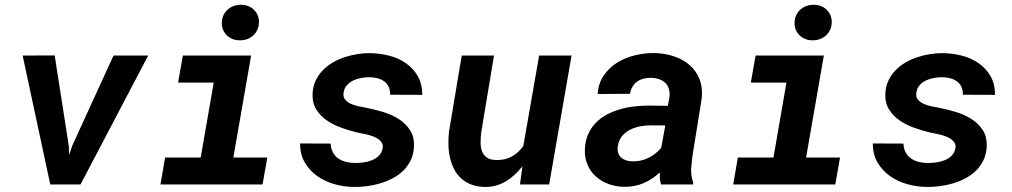

<svg xmlns="http://www.w3.org/2000/svg" viewBox="-20 -756 4148 787"><path d="M262.2 -156.7 263.2 -121.1 276.9 -160.6 445.3 -528.3H587.4L310.1 0H186L72.8 -528.3L204.1 -528.8Z M729.5 -528.3H1009.3L936.5 -110.4H1075.7L1056.2 0H637.7L656.7 -110.4H802.7L856 -417.5H710ZM889.2 -661.1Q889.2 -677.7 895 -691.4Q900.9 -705.1 911.4 -715.1Q921.9 -725.1 935.8 -730.7Q949.7 -736.3 965.8 -736.3Q981.4 -736.8 995.1 -731.9Q1008.8 -727.1 1019 -717.8Q1029.3 -708.5 1035.4 -695.3Q1041.5 -682.1 1041.5 -666Q1041.5 -649.4 1035.6 -635.7Q1029.8 -622.1 1019.5 -612.1Q1009.3 -602.1 995.1 -596.4Q981 -590.8 964.8 -590.8Q949.2 -590.3 935.5 -595.2Q921.9 -600.1 911.6 -609.4Q901.4 -618.7 895.3 -631.8Q889.2 -645 889.2 -661.1Z M1548.3 -147.9Q1550.8 -160.2 1545.9 -169.2Q1541 -178.2 1532.2 -184.8Q1523.4 -191.4 1511.5 -196Q1499.5 -200.7 1487.3 -203.9Q1475.1 -207 1463.6 -209Q1452.1 -210.9 1444.3 -212.9Q1414.1 -220.2 1381.1 -231.7Q1348.1 -243.2 1321 -261.5Q1293.9 -279.8 1276.9 -306.6Q1259.8 -333.5 1261.2 -371.1Q1262.2 -400.4 1273.4 -424.6Q1284.7 -448.7 1302.5 -467.3Q1320.3 -485.8 1343.5 -499.5Q1366.7 -513.2 1392.8 -521.7Q1418.9 -530.3 1445.8 -534.4Q1472.7 -538.6 1498 -538.1Q1538.1 -537.6 1576.2 -527.6Q1614.3 -517.6 1644.3 -496.6Q1674.3 -475.6 1692.6 -443.6Q1710.9 -411.6 1710.9 -367.2L1579.1 -367.7Q1579.6 -386.7 1573 -400.4Q1566.4 -414.1 1554.7 -422.6Q1543 -431.2 1527.1 -435.3Q1511.2 -439.5 1493.2 -439.5Q1478 -439.5 1460.9 -436.5Q1443.8 -433.6 1428.7 -426.5Q1413.6 -419.4 1402.6 -407.5Q1391.6 -395.5 1388.7 -377.9Q1385.3 -359.4 1394.5 -348.1Q1403.8 -336.9 1418.5 -330.3Q1433.1 -323.7 1450.2 -320.3Q1467.3 -316.9 1480 -314.5Q1512.7 -308.1 1548.3 -297.6Q1584 -287.1 1613 -269Q1642.1 -251 1660.4 -223.1Q1678.7 -195.3 1676.8 -154.3Q1675.3 -123.5 1663.6 -99.4Q1651.9 -75.2 1633.1 -56.6Q1614.3 -38.1 1589.6 -25.1Q1564.9 -12.2 1537.8 -4.2Q1510.7 3.9 1482.7 7.3Q1454.6 10.7 1429.2 10.3Q1388.7 9.8 1349.6 -1.5Q1310.5 -12.7 1279.5 -34.9Q1248.5 -57.1 1229.2 -90.1Q1210 -123 1210 -168L1335.4 -167.5Q1336.4 -146 1344.7 -130.9Q1353 -115.7 1366.9 -106.2Q1380.9 -96.7 1398.7 -92.3Q1416.5 -87.9 1436.5 -87.9Q1451.7 -87.9 1470 -90.3Q1488.3 -92.8 1504.6 -99.4Q1521 -106 1533 -117.7Q1544.9 -129.4 1548.3 -147.9Z M2121.6 -74.7Q2106.9 -56.2 2090.3 -40.5Q2073.7 -24.9 2054.7 -13.4Q2035.6 -2 2013.9 4.4Q1992.2 10.7 1968.3 10.3Q1936 9.8 1911.9 0.5Q1887.7 -8.8 1870.1 -24.9Q1852.5 -41 1841.6 -62.5Q1830.6 -84 1824.7 -108.9Q1818.8 -133.8 1818.1 -161.1Q1817.4 -188.5 1820.3 -215.8L1872.6 -528.3H2004.9L1952.6 -214.4Q1950.2 -193.8 1950 -173.6Q1949.7 -153.3 1955.3 -137.2Q1960.9 -121.1 1974.6 -110.8Q1988.3 -100.6 2013.7 -100.1Q2049.3 -99.1 2076.9 -114Q2104.5 -128.9 2125 -157.2L2189.9 -528.3H2322.8L2231 0H2111.3Z M2689.5 0Q2685.5 -12.7 2684.8 -24.7Q2684.1 -36.6 2684.6 -49.3Q2653.8 -20.5 2617.4 -5.1Q2581.1 10.3 2538.1 9.8Q2504.9 9.3 2474.9 -1.7Q2444.8 -12.7 2422.6 -32.5Q2400.4 -52.2 2388.2 -80.6Q2376 -108.9 2377.4 -144Q2378.9 -179.2 2390.9 -206.1Q2402.8 -232.9 2422.4 -252.9Q2441.9 -272.9 2467.3 -286.4Q2492.7 -299.8 2521.5 -308.1Q2550.3 -316.4 2580.8 -319.8Q2611.3 -323.2 2641.1 -323.2L2717.3 -322.3L2723.6 -355Q2726.6 -374 2722.4 -389.2Q2718.3 -404.3 2708.3 -414.8Q2698.2 -425.3 2683.1 -430.9Q2668 -436.5 2648.9 -437Q2614.7 -438 2591.8 -421.6Q2568.8 -405.3 2562 -371.6L2429.7 -370.6Q2432.6 -414.6 2454.6 -446.5Q2476.6 -478.5 2509.8 -499.3Q2543 -520 2583.3 -529.5Q2623.5 -539.1 2663.1 -538.6Q2704.6 -537.6 2741.7 -525.4Q2778.8 -513.2 2805.9 -490Q2833 -466.8 2846.9 -432.6Q2860.8 -398.4 2856.4 -353L2819.8 -126Q2815.4 -97.2 2813.2 -67.1Q2811 -37.1 2821.3 -8.8L2820.8 0ZM2572.8 -94.7Q2607.4 -93.8 2637.9 -108.9Q2668.5 -124 2690.4 -150.4L2707 -241.7L2647 -242.2Q2625 -242.2 2602.5 -237.8Q2580.1 -233.4 2561 -223.4Q2542 -213.4 2528.8 -196.8Q2515.6 -180.2 2512.2 -154.8Q2510.3 -139.6 2514.2 -128.4Q2518.1 -117.2 2526.4 -109.9Q2534.7 -102.5 2546.6 -98.6Q2558.6 -94.7 2572.8 -94.7Z M3077.1 -528.3H3356.9L3284.2 -110.4H3423.3L3403.8 0H2985.4L3004.4 -110.4H3150.4L3203.6 -417.5H3057.6ZM3236.8 -661.1Q3236.8 -677.7 3242.7 -691.4Q3248.5 -705.1 3259 -715.1Q3269.5 -725.1 3283.4 -730.7Q3297.4 -736.3 3313.5 -736.3Q3329.1 -736.8 3342.8 -731.9Q3356.4 -727.1 3366.7 -717.8Q3377 -708.5 3383.1 -695.3Q3389.2 -682.1 3389.2 -666Q3389.2 -649.4 3383.3 -635.7Q3377.4 -622.1 3367.2 -612.1Q3356.9 -602.1 3342.8 -596.4Q3328.6 -590.8 3312.5 -590.8Q3296.9 -590.3 3283.2 -595.2Q3269.5 -600.1 3259.3 -609.4Q3249 -618.7 3242.9 -631.8Q3236.8 -645 3236.8 -661.1Z M3896 -147.9Q3898.4 -160.2 3893.6 -169.2Q3888.7 -178.2 3879.9 -184.8Q3871.1 -191.4 3859.1 -196Q3847.2 -200.7 3835 -203.9Q3822.8 -207 3811.3 -209Q3799.8 -210.9 3792 -212.9Q3761.7 -220.2 3728.8 -231.7Q3695.8 -243.2 3668.7 -261.5Q3641.6 -279.8 3624.5 -306.6Q3607.4 -333.5 3608.9 -371.1Q3609.9 -400.4 3621.1 -424.6Q3632.3 -448.7 3650.1 -467.3Q3668 -485.8 3691.2 -499.5Q3714.4 -513.2 3740.5 -521.7Q3766.6 -530.3 3793.5 -534.4Q3820.3 -538.6 3845.7 -538.1Q3885.7 -537.6 3923.8 -527.6Q3961.9 -517.6 3991.9 -496.6Q4022 -475.6 4040.3 -443.6Q4058.6 -411.6 4058.6 -367.2L3926.8 -367.7Q3927.2 -386.7 3920.7 -400.4Q3914.1 -414.1 3902.3 -422.6Q3890.6 -431.2 3874.8 -435.3Q3858.9 -439.5 3840.8 -439.5Q3825.7 -439.5 3808.6 -436.5Q3791.5 -433.6 3776.4 -426.5Q3761.2 -419.4 3750.2 -407.5Q3739.3 -395.5 3736.3 -377.9Q3732.9 -359.4 3742.2 -348.1Q3751.5 -336.9 3766.1 -330.3Q3780.8 -323.7 3797.9 -320.3Q3814.9 -316.9 3827.6 -314.5Q3860.4 -308.1 3896 -297.6Q3931.6 -287.1 3960.7 -269Q3989.7 -251 4008.1 -223.1Q4026.4 -195.3 4024.4 -154.3Q4022.9 -123.5 4011.2 -99.4Q3999.5 -75.2 3980.7 -56.6Q3961.9 -38.1 3937.3 -25.1Q3912.6 -12.2 3885.5 -4.2Q3858.4 3.9 3830.3 7.3Q3802.2 10.7 3776.9 10.3Q3736.3 9.8 3697.3 -1.5Q3658.2 -12.7 3627.2 -34.9Q3596.2 -57.1 3576.9 -90.1Q3557.6 -123 3557.6 -168L3683.1 -167.5Q3684.1 -146 3692.4 -130.9Q3700.7 -115.7 3714.6 -106.2Q3728.5 -96.7 3746.3 -92.3Q3764.2 -87.9 3784.2 -87.9Q3799.3 -87.9 3817.6 -90.3Q3835.9 -92.8 3852.3 -99.4Q3868.7 -106 3880.6 -117.7Q3892.6 -129.4 3896 -147.9Z"/></svg>

Font: Roboto Mono
Style: Bold Italic
Weight: 700
Designer: Google
Version: Version 2.000985; 2015; ttfautohint (v1.3)